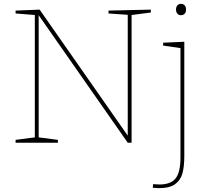

<svg xmlns="http://www.w3.org/2000/svg" viewBox="-20 -742 1087 998"><path d="M544 -687 764 -692V-677L664 -664V0H644L181 -663V-28L281 -15V0H61V-15L161 -28V-664L61 -672V-687L186 -692L644 -37V-665L544 -672ZM828 -520 938 -525V68Q938 123 928.5 158.5Q919 194 890.5 215Q862 236 806 236L774 234L776 215Q800 217 808 217Q868 217 893 185Q918 153 918 77V-492L828 -505ZM895 -692Q895 -706 902 -714Q909 -722 921 -722Q933 -722 940 -714Q947 -706 947 -692Q947 -678 939.5 -670.5Q932 -663 920 -663Q909 -663 902 -671Q895 -679 895 -692Z"/></svg>

Font: Bitter Pro Thin
Style: Regular
Weight: 250
Designer: Sol Matas, and Bitter project Authors
Foundry: Sol Matas
Version: Version 1.010